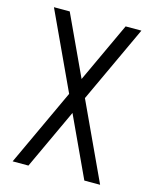

<svg xmlns="http://www.w3.org/2000/svg" viewBox="-114 -637 727 907"><g transform="rotate(15 250.0 -184.0)"><path d="M113.3 193.4 250 -100.6 386.7 193.4H463.9L288.6 -183.6L463.9 -560.5H386.7L250 -266.6L113.3 -560.5H36.1L211.4 -183.6L36.1 193.4Z"/></g></svg>

Font: Tuffy
Style: Regular
Weight: 500
Designer: Thatcher Ulrich, Karoly Barta and Michael Everson
Version: Version 001.270